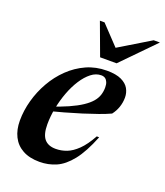

<svg xmlns="http://www.w3.org/2000/svg" viewBox="-135 -810 787 914"><g transform="rotate(20 258.5 -353.0)"><path d="M308.5 -476Q282 -476 258 -457.2Q234 -438.5 213.5 -406.8Q193 -375 178 -335Q163 -295 154.8 -252.2Q146.5 -209.5 146.5 -169Q146.5 -118 165.8 -95.2Q185 -72.5 223.5 -72.5Q251.5 -72.5 278.5 -82.8Q305.5 -93 333 -119.8Q360.5 -146.5 387.5 -195.5L399.5 -195Q366.5 -112 330.5 -67Q294.5 -22 255.2 -5Q216 12 172 12Q121 12 86.5 -7Q52 -26 34.8 -60.5Q17.5 -95 17.5 -141.5Q17.5 -192 31.8 -243.8Q46 -295.5 72.8 -342.5Q99.5 -389.5 137.5 -426.2Q175.5 -463 223 -484.5Q270.5 -506 326.5 -506Q373 -506 400 -493.2Q427 -480.5 438.8 -459.8Q450.5 -439 450.5 -414.5Q450.5 -390 442.5 -366.2Q434.5 -342.5 419 -322.5Q395.5 -311.5 361 -299.2Q326.5 -287 286 -274.2Q245.5 -261.5 202.5 -249.5Q159.5 -237.5 118.5 -227L121 -249.5Q176 -268 214.8 -285.2Q253.5 -302.5 279 -319.5Q304.5 -336.5 319 -353.5Q333.5 -370.5 339.5 -389Q345.5 -407.5 345.5 -427.5Q345.5 -443.5 341 -454.2Q336.5 -465 328.5 -470.5Q320.5 -476 308.5 -476ZM517 -718 357 -554.5H273.5L213 -718H236.5L343 -605.5H299.5L485.5 -718Z"/></g></svg>

Font: Newsreader 60pt SemiBold
Style: Italic
Weight: 600
Italic angle: -17°
Designer: Hugues Gentile
Foundry: Production Type
Version: Version 1.003